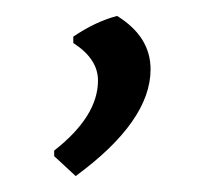

<svg xmlns="http://www.w3.org/2000/svg" viewBox="-20 -107 269 241"><path d="M169 -20C169 -47.3 155 -69.7 127 -87C109 -82.3 90.7 -73.7 72 -61V-53C92.7 -39.7 103 -24 103 -6C103 24 84.7 53.3 48 82V89L75 114C137.7 68 169 23.3 169 -20Z"/></svg>

Font: Alegreya Sans
Style: Regular
Weight: 400
Designer: Juan Pablo del Peral
Foundry: Huerta Tipografica
Version: Version 1.000;PS 001.000;hotconv 1.0.70;makeotf.lib2.5.58329